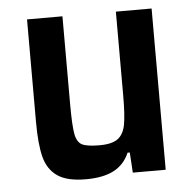

<svg xmlns="http://www.w3.org/2000/svg" viewBox="-43 -553 608 605"><g transform="rotate(-5 261.0 -251.0)"><path d="M64 -185V-510H176V-234Q176 -165 181 -138Q186 -111 202 -103Q218 -95 257 -95Q297 -95 315.5 -109Q334 -123 339.5 -153.5Q345 -184 345 -244V-510H458V0H354L350 -64H343Q327 -27 293.5 -9.5Q260 8 205 8Q146 8 115.5 -13Q85 -34 74.5 -74.5Q64 -115 64 -185Z"/></g></svg>

Font: Saira Semi Condensed Medium
Style: Regular
Weight: 500
Width: 4
Designer: Hector Gatti with collaboration of the Omnibus-Type team
Foundry: Omnibus-Type
Version: Version 1.001; ttfautohint (v1.8)